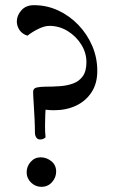

<svg xmlns="http://www.w3.org/2000/svg" viewBox="-20 -709 446 742"><path d="M156 -285Q156 -285 155 -266Q154 -247 154 -223Q154 -211 154.5 -199.5Q155 -188 156 -178Q150 -173 145 -171.5Q140 -170 135 -170Q125 -170 120 -178Q115 -186 115 -196Q115 -219 113.5 -251.5Q112 -284 110 -313Q108 -342 108 -354Q108 -368 122.5 -371Q137 -374 156 -374Q184 -374 212 -376Q240 -378 263 -386.5Q286 -395 300 -414.5Q314 -434 314 -469Q314 -505 294 -537Q274 -569 241.5 -589Q209 -609 171 -609Q152 -609 128.5 -597.5Q105 -586 86 -571Q65 -578 55 -593.5Q45 -609 45 -626Q45 -649 62.5 -669Q80 -689 111 -689Q161 -689 205 -668.5Q249 -648 283 -612.5Q317 -577 336.5 -531.5Q356 -486 356 -435Q356 -386 333.5 -352Q311 -318 273.5 -300.5Q236 -283 189 -283Q181 -283 172.5 -283.5Q164 -284 156 -285ZM140 13Q117 13 100 -3.5Q83 -20 83 -43Q83 -66 98.5 -83.5Q114 -101 137 -101Q160 -101 178.5 -86Q197 -71 197 -46Q197 -23 181 -5Q165 13 140 13Z"/></svg>

Font: Sedan SC
Style: Regular
Weight: 400
Designer: Sebastian Salazar
Foundry: Sebastian Salazar
Version: Version 1.100; ttfautohint (v1.8.4.7-5d5b)